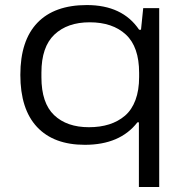

<svg xmlns="http://www.w3.org/2000/svg" viewBox="-20 -558 726 756"><path d="M526.9 178.2V-76.2H521Q452.6 12.2 314 12.2Q191.4 12.2 125.7 -58.1Q60.1 -128.4 60.1 -263.2Q60.1 -398.4 127.2 -468.3Q194.3 -538.1 321.8 -538.1Q462.4 -538.1 527.8 -440.9H535.2L543.9 -525.9H606.9V178.2ZM330.1 -57.1Q374.5 -57.1 409.9 -68.4Q445.3 -79.6 472.2 -102.5Q499 -125.5 513.4 -164.1Q527.8 -202.6 527.8 -254.9V-271Q527.8 -373.5 475.6 -421.9Q423.3 -470.2 333 -470.2Q245.6 -470.2 194.3 -421.9Q143.1 -373.5 143.1 -272V-253.9Q143.1 -152.3 193.1 -104.7Q243.2 -57.1 330.1 -57.1Z"/></svg>

Font: Archivo Expanded Light
Style: Regular
Weight: 300
Width: 7
Designer: Hector Gatti
Foundry: Omnibus-Type
Version: Version 2.001